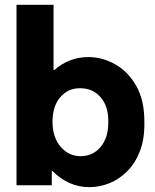

<svg xmlns="http://www.w3.org/2000/svg" viewBox="-20 -772 645 800"><path d="M48.8 0V-752H203.1V-480.5H207Q235.4 -505.9 271 -520Q306.6 -534.2 348.1 -534.2Q407.2 -534.2 461.2 -503.4Q515.1 -472.7 548.8 -412.1Q582.5 -351.6 581.5 -261.2Q582.5 -192.9 563 -142.3Q543.5 -91.8 510 -58.3Q476.6 -24.9 435.5 -8.5Q394.5 7.8 352.5 7.8Q307.6 7.8 268.6 -10Q229.5 -27.8 199.2 -59.1H195.8V0ZM316.4 -121.1Q367.7 -121.6 399.9 -160.6Q432.1 -199.7 431.2 -264.2Q432.1 -329.6 398.9 -367.2Q365.7 -404.8 313.5 -404.3Q264.2 -404.8 231.7 -367.7Q199.2 -330.6 198.7 -264.2Q199.2 -199.7 232.4 -160.6Q265.6 -121.6 316.4 -121.1Z"/></svg>

Font: Reddit Sans ExtraBold
Style: Regular
Weight: 800
Designer: Stephen Hutchings
Foundry: Reddit
Version: Version 1.014; ttfautohint (v1.8.4.7-5d5b)